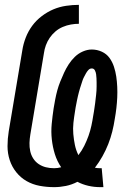

<svg xmlns="http://www.w3.org/2000/svg" viewBox="-20 -763 540 791"><path d="M393 8Q368 8 344 2.5Q320 -3 299 -14Q276 -2 251.5 3Q227 8 203 8Q172 8 143 2.5Q114 -3 89.5 -17Q65 -31 47 -53.5Q29 -76 20 -103.5Q11 -131 11 -161Q11 -191 16 -222L72 -556Q76 -582 86 -608Q96 -634 112.5 -656.5Q129 -679 152 -696.5Q175 -714 200 -724.5Q225 -735 252 -739Q279 -743 305 -743V-665Q289 -665 272 -662Q255 -659 238.5 -652Q222 -645 208.5 -633.5Q195 -622 185 -607.5Q175 -593 169 -576.5Q163 -560 161 -544L105 -209Q102 -191 101.5 -174Q101 -157 104.5 -140.5Q108 -124 117 -110Q126 -96 139.5 -87Q153 -78 169 -74Q185 -70 203 -70Q210 -70 217.5 -71Q225 -72 232 -74Q215 -99 206 -128Q197 -157 193.5 -188.5Q190 -220 193 -252Q196 -284 201 -317Q204 -335 207.5 -353.5Q211 -372 216 -390.5Q221 -409 228.5 -427.5Q236 -446 244 -463.5Q252 -481 263 -498Q274 -515 288.5 -529Q303 -543 321.5 -551Q340 -559 358 -559Q380 -559 399.5 -550Q419 -541 431 -524.5Q443 -508 449.5 -488Q456 -468 459 -447.5Q462 -427 463 -405Q464 -383 463 -361.5Q462 -340 459.5 -318Q457 -296 453 -274Q449 -247 442.5 -221Q436 -195 426 -169.5Q416 -144 402 -119Q388 -94 371 -72Q376 -71 381.5 -70.5Q387 -70 393 -70H399L406 8ZM303 -124Q317 -142 327 -162Q337 -182 344.5 -203Q352 -224 356.5 -245Q361 -266 364 -286Q366 -295 367 -303.5Q368 -312 369.5 -320.5Q371 -329 372 -338Q373 -347 374 -355.5Q375 -364 376 -372.5Q377 -381 377.5 -389.5Q378 -398 378 -406.5Q378 -415 378 -423.5Q378 -432 377.5 -440.5Q377 -449 376 -457Q375 -465 371 -473Q367 -481 358 -481Q350 -481 344 -474.5Q338 -468 334 -460.5Q330 -453 326 -445.5Q322 -438 319.5 -430Q317 -422 314.5 -414.5Q312 -407 309.5 -399Q307 -391 305 -383Q303 -375 301 -367Q299 -359 297.5 -351Q296 -343 294.5 -335.5Q293 -328 291.5 -320Q290 -312 289 -304Q285 -280 282.5 -257Q280 -234 282 -211Q284 -188 288.5 -166Q293 -144 303 -124Z"/></svg>

Font: Iosevka Semibold Oblique
Style: Regular
Weight: 600
Italic angle: -9°
Monospace: yes
Designer: Belleve Invis
Foundry: Belleve Invis
Version: Version 32.5.0; ttfautohint (v1.8.4)